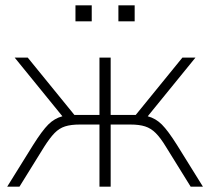

<svg xmlns="http://www.w3.org/2000/svg" viewBox="-20 -700 788 720"><path d="M7 0 104 -156Q138 -210 161 -233Q184 -256 214 -264L35 -484H84L259 -269H353V-484H395V-269H489L664 -484H713L534 -264Q564 -256 587 -233Q610 -210 644 -156L741 0H695L602 -150Q582 -183 564 -201Q546 -219 524 -226Q502 -233 469 -233H395V0H353V-233H279Q246 -233 224 -226Q202 -219 184.5 -201Q167 -183 146 -150L53 0ZM424 -620V-680H485V-620ZM263 -620V-680H324V-620Z"/></svg>

Font: Nunito Sans ExtraLight
Style: Regular
Weight: 200
Designer: Vernon Adams
Foundry: Vernon Adams
Version: Version 3.006; ttfautohint (v1.8.3)